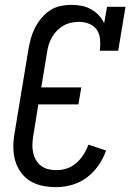

<svg xmlns="http://www.w3.org/2000/svg" viewBox="-20 -763 540 791"><path d="M212 8Q183 8 155.5 2.5Q128 -3 105 -17Q82 -31 66 -53Q50 -75 42.5 -101.5Q35 -128 35 -157Q35 -186 40 -214L97 -559Q101 -582 107 -604Q113 -626 123.5 -647Q134 -668 149.5 -687Q165 -706 185 -719.5Q205 -733 228 -738Q251 -743 273 -743Q295 -743 316 -739Q337 -735 355 -725Q373 -715 387 -700Q401 -685 409 -667L421 -735H497L467 -554H391Q394 -576 392.5 -598.5Q391 -621 380 -638.5Q369 -656 348.5 -664.5Q328 -673 306 -673Q290 -673 273.5 -669.5Q257 -666 242.5 -658Q228 -650 215.5 -637.5Q203 -625 194.5 -610Q186 -595 181 -579.5Q176 -564 174 -548L150 -403H315L303 -333H138L117 -203Q114 -186 113.5 -168.5Q113 -151 116.5 -134.5Q120 -118 128 -104Q136 -90 149 -80Q162 -70 178.5 -66Q195 -62 212 -62Q234 -62 255.5 -69Q277 -76 294.5 -91.5Q312 -107 324.5 -126.5Q337 -146 344 -167L417 -143Q406 -111 386 -82Q366 -53 338 -32Q310 -11 277 -1.5Q244 8 212 8Z"/></svg>

Font: Iosevka Gothic
Style: Italic
Weight: 400
Italic angle: -9°
Monospace: yes
Designer: Belleve Invis
Foundry: Belleve Invis
Version: Version 15.5.1; ttfautohint (v1.8.4)